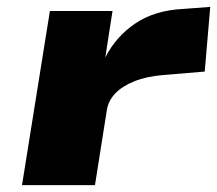

<svg xmlns="http://www.w3.org/2000/svg" viewBox="-20 -538 631 558"><path d="M44 0 125 -506H307L286 -371Q317 -432 373.5 -470Q430 -508 512 -512L591 -518L575 -330L455 -320Q406 -316 371 -302Q336 -288 316 -267.5Q296 -247 291 -221L256 0Z"/></svg>

Font: Nunito Sans 7pt Expanded Black
Style: Italic
Weight: 900
Width: 7
Italic angle: -9°
Designer: Vernon Adams
Foundry: Vernon Adams
Version: Version 3.101;gftools[0.9.27]